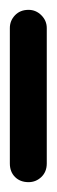

<svg xmlns="http://www.w3.org/2000/svg" viewBox="-20 -370 115 390"><path d="M0 -38H75V-313H0ZM38 -75Q21 -75 10.5 -64Q0 -53 0 -38Q0 -21 10.5 -10.5Q21 0 38 0Q53 0 64 -10.5Q75 -21 75 -38Q75 -53 64 -64Q53 -75 38 -75ZM38 -350Q21 -350 10.5 -339Q0 -328 0 -313Q0 -296 10.5 -285.5Q21 -275 38 -275Q53 -275 64 -285.5Q75 -296 75 -313Q75 -328 64 -339Q53 -350 38 -350Z"/></svg>

Font: Wavefont Medium
Style: Regular
Weight: 500
Version: Version 3.004;gftools[0.9.33]